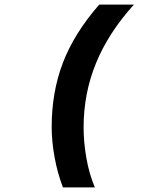

<svg xmlns="http://www.w3.org/2000/svg" viewBox="-20 -718 690 836"><path d="M205 -166Q205 -317 254 -445Q303 -573 412 -698H563Q452 -575 398 -443Q344 -311 344 -163Q344 -100 356 -30.5Q368 39 393 98H254Q230 35 217.5 -34Q205 -103 205 -166Z"/></svg>

Font: Azeret Mono SemiBold
Style: Italic
Weight: 600
Italic angle: -12°
Designer: Martin Vácha
Foundry: Displaay
Version: Version 1.000; Glyphs 3.0.3, build 3074